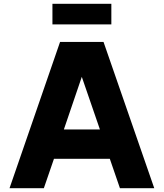

<svg xmlns="http://www.w3.org/2000/svg" viewBox="-20 -987 859 1007"><path d="M30 0ZM556 -154H263L210 0H30L295 -767H523L789 0H609ZM504 -308 409 -584 315 -308ZM255 -967H564V-859H255Z"/></svg>

Font: Biryani Heavy
Style: Regular
Weight: 900
Designer: Dan Reynolds and Mathieu Réguer
Foundry: Dan Reynolds and Mathieu Réguer
Version: Version 1.003; ttfautohint (v1.1) -l 5 -r 5 -G 72 -x 0 -D la